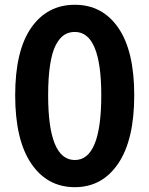

<svg xmlns="http://www.w3.org/2000/svg" viewBox="-20 -774 629 808"><path d="M294.9 13.7Q178.7 13.7 111.3 -85.9Q43.9 -185.5 43.9 -373Q43.9 -560.5 111.3 -657.2Q178.7 -753.9 294.9 -753.9Q411.1 -753.9 478 -656.7Q544.9 -559.6 544.9 -373Q544.9 -185.5 477.5 -85.9Q410.2 13.7 294.9 13.7ZM294.9 -100.6Q406.2 -100.6 406.2 -373Q406.2 -639.6 294.9 -639.6Q269.5 -639.6 250 -627Q230.5 -614.3 214.8 -584.5Q199.2 -554.7 190.9 -501.5Q182.6 -448.2 182.6 -373Q182.6 -100.6 294.9 -100.6Z"/></svg>

Font: Gen Jyuu GothicX Bold
Style: Bold
Weight: 700
Designer: Ryoko NISHIZUKA (kana &amp; ideographs); Paul D. Hunt (Latin, Greek &amp; Cyrillic); Wenlong ZHANG (bopomofo); Sandoll C
Version: Version 1.058.20140828